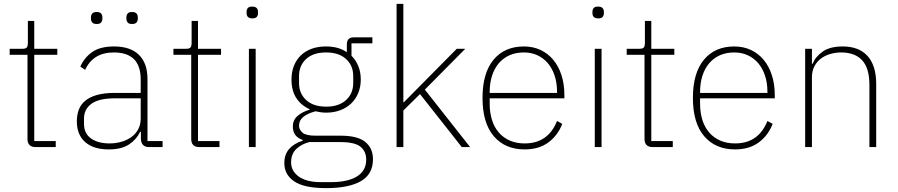

<svg xmlns="http://www.w3.org/2000/svg" viewBox="-20 -760 4639 992"><path d="M165 0Q122 0 122 -42V-477H30V-508H96Q113 -508 118.5 -515Q124 -522 124 -539V-652H157V-508H276V-477H157V-31H268V0Z M751 0Q710 0 708 -42V-79H704Q686 -40 647 -14Q608 12 542 12Q463 12 420 -26Q377 -64 377 -133Q377 -166 387 -193Q397 -220 420.5 -239.5Q444 -259 481.5 -269.5Q519 -280 574 -280H707V-348Q707 -420 672 -454.5Q637 -489 568 -489Q461 -489 420 -399L395 -416Q416 -463 457 -491.5Q498 -520 569 -520Q654 -520 698 -476.5Q742 -433 742 -352V-31H820V0ZM545 -19Q578 -19 607.5 -27.5Q637 -36 659 -52Q681 -68 694 -92Q707 -116 707 -148V-252H574Q490 -252 452 -223.5Q414 -195 414 -148V-120Q414 -70 450.5 -44.5Q487 -19 545 -19ZM480 -636Q463 -636 456.5 -644Q450 -652 450 -663V-671Q450 -682 456.5 -690Q463 -698 480 -698Q496 -698 502.5 -690Q509 -682 509 -671V-663Q509 -652 502.5 -644Q496 -636 480 -636ZM662 -636Q646 -636 639.5 -644Q633 -652 633 -663V-671Q633 -682 639.5 -690Q646 -698 662 -698Q679 -698 685.5 -690Q692 -682 692 -671V-663Q692 -652 685.5 -644Q679 -636 662 -636Z M1011 0Q968 0 968 -42V-477H876V-508H942Q959 -508 964.5 -515Q970 -522 970 -539V-652H1003V-508H1122V-477H1003V-31H1114V0Z M1284 -665Q1268 -665 1261 -672.5Q1254 -680 1254 -691V-700Q1254 -711 1260.5 -718.5Q1267 -726 1283 -726Q1299 -726 1306 -718.5Q1313 -711 1313 -700V-691Q1313 -680 1306.5 -672.5Q1300 -665 1284 -665ZM1266 -508H1301V0H1266Z M1907 63Q1907 140 1844.5 176Q1782 212 1665 212Q1551 212 1500 177Q1449 142 1449 83Q1449 38 1474 9.5Q1499 -19 1544 -33V-37Q1493 -54 1493 -106Q1493 -141 1518.5 -162Q1544 -183 1579 -193V-196Q1535 -216 1510.5 -254Q1486 -292 1486 -349Q1486 -388 1498.5 -419.5Q1511 -451 1534 -473.5Q1557 -496 1590 -508Q1623 -520 1664 -520Q1730 -520 1772 -490V-530Q1772 -567 1807 -567H1904V-536H1796V-472Q1819 -449 1831.5 -418Q1844 -387 1844 -349Q1844 -311 1831 -279.5Q1818 -248 1794.5 -225.5Q1771 -203 1738 -190.5Q1705 -178 1665 -178Q1650 -178 1637 -180Q1624 -182 1610 -185Q1569 -174 1547 -156Q1525 -138 1525 -111Q1525 -90 1543 -74.5Q1561 -59 1610 -59H1739Q1828 -59 1867.5 -26.5Q1907 6 1907 63ZM1872 65Q1872 22 1842.5 -2Q1813 -26 1737 -26H1578Q1536 -15 1510 10.5Q1484 36 1484 79Q1484 124 1524 152.5Q1564 181 1637 181H1692Q1732 181 1765 174Q1798 167 1822 153Q1846 139 1859 117Q1872 95 1872 65ZM1665 -209Q1731 -209 1768 -243Q1805 -277 1805 -331V-367Q1805 -421 1768 -455Q1731 -489 1665 -489Q1598 -489 1561.5 -455Q1525 -421 1525 -367V-331Q1525 -277 1562 -243Q1599 -209 1665 -209Z M2029 -740H2064V-232H2067L2147 -313L2340 -508H2384L2175 -297L2409 0H2366L2150 -274L2064 -189V0H2029Z M2691 12Q2590 12 2531.5 -56Q2473 -124 2473 -254Q2473 -383 2530 -451.5Q2587 -520 2687 -520Q2734 -520 2772.5 -502Q2811 -484 2838.5 -451Q2866 -418 2881 -371.5Q2896 -325 2896 -268V-252H2510V-225Q2510 -178 2522 -140Q2534 -102 2557.5 -75Q2581 -48 2614.5 -33.5Q2648 -19 2691 -19Q2812 -19 2858 -135L2885 -120Q2862 -60 2813 -24Q2764 12 2691 12ZM2687 -489Q2645 -489 2612.5 -474.5Q2580 -460 2557 -433Q2534 -406 2522 -368Q2510 -330 2510 -284V-280H2858V-286Q2858 -332 2845.5 -369.5Q2833 -407 2810.5 -433.5Q2788 -460 2756.5 -474.5Q2725 -489 2687 -489Z M3071 -665Q3055 -665 3048 -672.5Q3041 -680 3041 -691V-700Q3041 -711 3047.5 -718.5Q3054 -726 3070 -726Q3086 -726 3093 -718.5Q3100 -711 3100 -700V-691Q3100 -680 3093.5 -672.5Q3087 -665 3071 -665ZM3053 -508H3088V0H3053Z M3353 0Q3310 0 3310 -42V-477H3218V-508H3284Q3301 -508 3306.5 -515Q3312 -522 3312 -539V-652H3345V-508H3464V-477H3345V-31H3456V0Z M3778 12Q3677 12 3618.5 -56Q3560 -124 3560 -254Q3560 -383 3617 -451.5Q3674 -520 3774 -520Q3821 -520 3859.5 -502Q3898 -484 3925.5 -451Q3953 -418 3968 -371.5Q3983 -325 3983 -268V-252H3597V-225Q3597 -178 3609 -140Q3621 -102 3644.5 -75Q3668 -48 3701.5 -33.5Q3735 -19 3778 -19Q3899 -19 3945 -135L3972 -120Q3949 -60 3900 -24Q3851 12 3778 12ZM3774 -489Q3732 -489 3699.5 -474.5Q3667 -460 3644 -433Q3621 -406 3609 -368Q3597 -330 3597 -284V-280H3945V-286Q3945 -332 3932.5 -369.5Q3920 -407 3897.5 -433.5Q3875 -460 3843.5 -474.5Q3812 -489 3774 -489Z M4140 0V-508H4175V-430H4178Q4193 -467 4230.5 -493.5Q4268 -520 4334 -520Q4418 -520 4462.5 -470.5Q4507 -421 4507 -326V0H4472V-320Q4472 -408 4434.5 -448.5Q4397 -489 4326 -489Q4297 -489 4269.5 -481Q4242 -473 4221 -457Q4200 -441 4187.5 -417Q4175 -393 4175 -361V0Z"/></svg>

Font: IBM Plex Sans Arabic ExtLt
Style: Regular
Weight: 200
Designer: Mike Abbink, Paul van der Laan, Pieter van Rosmalen, Wael Morcos, Khajak Apelian
Foundry: Bold Monday
Version: Version 1.2